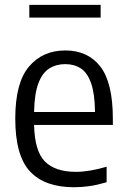

<svg xmlns="http://www.w3.org/2000/svg" viewBox="-20 -757 518 786"><path d="M283 9.5Q163.5 9.5 103 -55Q42.5 -119.5 42.5 -271.5Q42.5 -418 98.5 -484.2Q154.5 -550.5 247.5 -550.5Q339.5 -550.5 390.8 -484.5Q442 -418.5 442 -270V-245.5H119.5Q122 -138 164 -95.8Q206 -53.5 291 -53.5Q345 -53.5 416.5 -74.5V-11Q379.5 0 347.2 4.8Q315 9.5 283 9.5ZM247 -494.5Q210 -494.5 181.8 -476.8Q153.5 -459 137.2 -416.2Q121 -373.5 119.5 -298.5H369Q368 -373.5 353 -416.2Q338 -459 311 -476.8Q284 -494.5 247 -494.5ZM100 -685V-737H392V-685Z"/></svg>

Font: Encode Sans Semi Condensed
Style: Regular
Weight: 400
Width: 4
Designer: Multiple Designers
Foundry: Impallari Type
Version: Version 3.000; ttfautohint (v1.8.3) -l 8 -r 50 -G 200 -x 14 